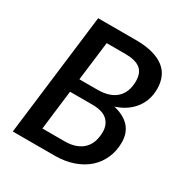

<svg xmlns="http://www.w3.org/2000/svg" viewBox="-167 -851 941 982"><g transform="rotate(30 304.0 -360.0)"><path d="M43.5 0 132 -720H354.5Q412.5 -720 454.2 -708.5Q496 -697 522.8 -675.8Q549.5 -654.5 562 -624.5Q574.5 -594.5 574.5 -557.5Q574.5 -526 565.8 -497.5Q557 -469 539.2 -444.8Q521.5 -420.5 494.2 -401.2Q467 -382 430 -370Q492.5 -355 523.5 -319.8Q554.5 -284.5 554.5 -230Q554.5 -180 536.2 -138Q518 -96 483.8 -65.2Q449.5 -34.5 400.2 -17.2Q351 0 289 0ZM195.5 -322.5 167 -89H298Q335 -89 362.5 -99Q390 -109 408 -127.2Q426 -145.5 434.8 -171Q443.5 -196.5 443.5 -228Q443.5 -271.5 415.2 -297Q387 -322.5 326.5 -322.5ZM205 -401.5H310.5Q384.5 -401.5 422.5 -437Q460.5 -472.5 460.5 -538Q460.5 -586.5 432 -609Q403.5 -631.5 344.5 -631.5H233.5Z"/></g></svg>

Font: Lato Semibold
Style: Italic
Weight: 600
Italic angle: -7°
Designer: Lukasz Dziedzic
Foundry: tyPoland Lukasz Dziedzic
Version: Version 2.006; 2014-01-15